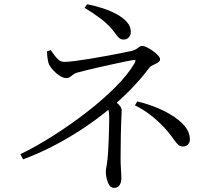

<svg xmlns="http://www.w3.org/2000/svg" viewBox="-20 -835 1040 909"><path d="M392.4 -814.9Q429.3 -807.8 466.1 -795.9Q502.9 -784 533.1 -767.4Q563.3 -750.9 581.4 -730.1Q599.4 -709.2 599.4 -683.4Q599.4 -669.9 590.4 -658.8Q581.5 -647.7 565.4 -647.7Q554.7 -647.7 546.8 -653.1Q539 -658.6 531.8 -668.7Q524.7 -678.8 515.1 -690.8Q492 -719.5 459 -745Q425.9 -770.5 380.6 -798ZM89.6 -80.6 76.4 -104.8Q151.7 -141.6 233.3 -193.4Q314.9 -245.2 390.9 -304.1Q466.9 -363 526.5 -422.7Q586.1 -482.3 617.5 -536.6Q622.5 -545.8 621.1 -549Q619.7 -552.2 609.7 -550.6Q598.7 -549.1 574.4 -544Q550.1 -538.9 518.9 -532.1Q487.6 -525.3 455.2 -518Q422.8 -510.7 395.6 -504.1Q368.4 -497.5 352 -493.1Q336.6 -489.5 327.8 -482.8Q318.9 -476.2 311.8 -470.8Q304.6 -465.5 292.6 -465.5Q280.1 -465.5 263.3 -476Q246.5 -486.5 232.6 -501.5Q218.6 -516.5 212.2 -529.6Q208 -539.1 205.4 -557.3Q202.8 -575.4 202.4 -591.7L220 -597.9Q228.4 -586.8 237.5 -573.8Q246.5 -560.7 258 -551.4Q269.4 -542 285 -542Q302 -542 334.9 -546.2Q367.9 -550.4 407.7 -557Q447.5 -563.6 486.9 -570.9Q526.3 -578.2 557.3 -584.3Q588.3 -590.4 602.9 -593.8Q618.5 -598 626.5 -603.4Q634.4 -608.9 639.8 -613.2Q645.1 -617.6 652.4 -617.6Q662.1 -617.6 676.3 -610.6Q690.5 -603.7 704.7 -593.2Q718.9 -582.7 728.3 -572.4Q737.8 -562.2 737.8 -554.5Q737.8 -545 727.6 -538.7Q717.3 -532.5 705 -527.3Q692.8 -522 686.6 -513.8Q638.6 -449.4 573.6 -386.6Q508.6 -323.8 431.1 -267Q353.6 -210.3 267.1 -162.4Q180.6 -114.6 89.6 -80.6ZM497.1 -275.6Q497.1 -300.6 493.4 -313.6Q489.8 -326.5 481.4 -339.7L507.5 -366.6Q521 -358.3 531.8 -349.5Q542.7 -340.7 549.4 -331.3Q556.1 -322 556.1 -311.5Q556.1 -301.7 555.1 -287.6Q554.1 -273.5 553.5 -249.1Q552.9 -224.7 551.9 -184.9Q550.9 -145.2 550.9 -83.1Q550.9 -59.2 552.7 -33.4Q554.5 -7.6 554.5 9.2Q554.5 19.8 551.5 30.2Q548.5 40.5 540.9 47.4Q533.4 54.4 519.2 54.4Q505.6 54.4 497.3 41.3Q489 28.1 485 10.8Q481 -6.5 481 -18.8Q481 -33 483.6 -44.1Q486.2 -55.3 489.2 -83.6Q490.7 -94.4 492 -118.1Q493.3 -141.8 494.5 -171.1Q495.7 -200.3 496.4 -228.5Q497.1 -256.8 497.1 -275.6ZM630 -354.9Q696.7 -338.8 753.5 -311.3Q810.2 -283.8 844.6 -249.2Q879 -214.5 879 -174.1Q879 -160.7 870.2 -151.2Q861.4 -141.6 847.4 -141.6Q833.5 -141.6 824.7 -149Q815.8 -156.3 804.2 -172.8Q779.8 -208.3 750.5 -238.5Q721.3 -268.6 688.4 -293.6Q655.5 -318.5 618.7 -336.2Z"/></svg>

Font: Noto Serif TC
Style: Regular
Weight: 200
Designer: Ryoko NISHIZUKA 西塚涼子 (kana & ideographs); Frank Grießhammer (Latin, Greek & Cyrillic); Wenlong ZHANG 张文龙 (bopomofo); San
Foundry: Adobe
Version: Version 2.001;hotconv 1.1.0;makeotfexe 2.6.0